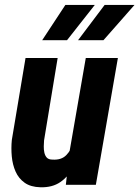

<svg xmlns="http://www.w3.org/2000/svg" viewBox="-20 -770 581 800"><path d="M269 -134.3 337.4 -528.3H471.2L379.4 0H254.4ZM298.8 -237.8 331.1 -239.3Q327.1 -199.2 316.7 -155.3Q306.2 -111.3 285.9 -73.2Q265.6 -35.2 231.9 -11.7Q198.2 11.7 148.4 10.3Q107.9 9.3 82.8 -8.5Q57.6 -26.4 44.9 -55.2Q32.2 -84 29.1 -118.4Q25.9 -152.8 29.3 -187L86.4 -528.3H220.2L163.6 -185.1Q162.6 -173.8 162.4 -160.4Q162.1 -147 164.8 -134.3Q167.5 -121.6 175 -113.3Q182.6 -105 198.7 -105Q235.8 -102.5 256.3 -123.8Q276.9 -145 285.9 -176.8Q294.9 -208.5 298.8 -237.8ZM305.2 -602.5 416 -749.5H540.5L411.1 -602.5ZM155.8 -602.5 252.4 -749.5H375L259.3 -602.5Z"/></svg>

Font: Roboto Condensed
Style: Bold Italic
Weight: 700
Italic angle: -12°
Designer: Christian Robertson
Foundry: Google
Version: Version 3.0